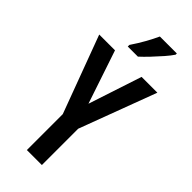

<svg xmlns="http://www.w3.org/2000/svg" viewBox="-295 -1035 1032 1032"><g transform="rotate(45 221.0 -519.5)"><path d="M222 -461 322 -765H442L278 -327V-51H164V-324L0 -765H120ZM367 -979Q354 -959 330 -931.5Q306 -904 279.5 -876Q253 -848 231 -828H154V-840Q181 -880 202 -917.5Q223 -955 238 -988H367Z"/></g></svg>

Font: Noto Sans Tamil UI ExtraCondensed SemiBold
Style: Regular
Weight: 600
Width: 2
Designer: Jelle Bosma - Monotype Design Team
Foundry: Monotype Imaging Inc.
Version: Version 2.004; ttfautohint (v1.8.4.7-5d5b)